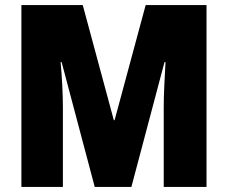

<svg xmlns="http://www.w3.org/2000/svg" viewBox="-20 -734 895 754"><path d="M352 0 222 -490H218Q222 -447 224.5 -399.5Q227 -352 227 -310V0H64V-714H305L427 -262H430L552 -714H791V0H623V-313Q623 -356 625.5 -402.5Q628 -449 630 -490H626L496 0Z"/></svg>

Font: Noto Sans Lao Looped Condensed Black
Style: Regular
Weight: 900
Width: 3
Designer: Mark Frömberg, Ben Mitchell
Foundry: The Fontpad Ltd
Version: Version 1.002; ttfautohint (v1.8.4.7-5d5b)